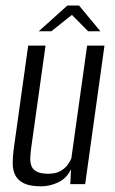

<svg xmlns="http://www.w3.org/2000/svg" viewBox="-20 -658 412 686"><path d="M127.1 7.7Q87.7 7.7 65.7 -2.9Q43.8 -13.6 34.7 -31.8Q25.5 -50.1 25.4 -73.6Q25.4 -97 28.7 -123.3L80.7 -495H142.7L91.7 -131.4Q89.2 -113.7 88.3 -97Q87.4 -80.2 91.7 -66.8Q96.1 -53.3 110.5 -45.3Q124.9 -37.2 152.4 -37.2Q178.9 -37.2 195.4 -46.6Q211.9 -56 221.3 -68.6Q230.7 -81.2 234.9 -92.2L291.3 -495H353.3L284.3 0H231.1L233.8 -53.6Q218.6 -21.2 188.5 -6.7Q158.3 7.7 127.1 7.7ZM118.5 -546.4 220.7 -638.2H262.4L338.6 -546.4H294.8L236.9 -604.8L163.5 -546.4Z"/></svg>

Font: Alumni Sans SC Thin
Style: Italic
Weight: 100
Italic angle: -8°
Designer: Robert E. Leuschke
Foundry: Robert E. Leuschke
Version: Version 1.016